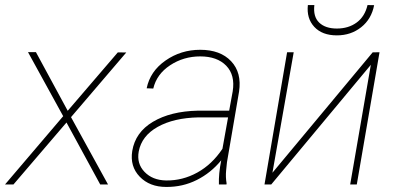

<svg xmlns="http://www.w3.org/2000/svg" viewBox="-40 -737 1581 767"><path d="M230.5 -294.4 430.7 -527.8 464.4 -527.3 243.7 -269 391.6 0H360.4L225.6 -247.6L13.7 0H-20L212.4 -272.9L71.8 -528.8H103.5Z M834.5 0Q833 -43 843.8 -96.7Q802.7 -46.4 746.3 -18.1Q689.9 10.3 624 9.8Q557.6 9.8 518.1 -31.2Q478.5 -72.3 488.3 -133.8Q500.5 -208.5 571 -250.5Q641.6 -292.5 750 -294.9H875.5L889.6 -372.1Q899.9 -437 863.8 -474.4Q827.6 -511.7 759.8 -511.7Q693.4 -511.7 639.6 -476.3Q585.9 -440.9 572.3 -383.3L545.9 -384.3Q559.6 -452.1 621.1 -495.1Q682.6 -538.1 759.8 -538.1Q840.3 -538.1 883.3 -492.4Q926.3 -446.8 915 -371.1L866.7 -88.9L863.3 -55.7Q860.8 -29.8 865.2 -4.4L864.7 0ZM623.5 -16.1Q689 -15.1 748 -47.6Q807.1 -80.1 848.6 -142.6L871.1 -268.1H752.9Q654.3 -266.1 590.1 -230.2Q525.9 -194.3 514.2 -131.8Q505.4 -83.5 537.4 -50.3Q569.3 -17.1 623.5 -16.1Z M1448.7 -527.8 1476.1 -528.3 1385.3 0H1358.9L1441.4 -478L1043.5 0H1016.6L1106.9 -528.3H1133.3L1048.3 -46.9ZM1454.6 -716.3Q1443.8 -660.6 1402.8 -628.2Q1361.8 -595.7 1305.7 -595.7Q1247.1 -595.7 1215.6 -629.6Q1184.1 -663.6 1189.9 -716.8H1215.8Q1210.4 -670.4 1235.1 -646.7Q1259.8 -623 1305.7 -623Q1352.1 -623 1384.8 -647Q1417.5 -670.9 1428.2 -716.8Z"/></svg>

Font: Roboto Thin
Style: Italic
Weight: 250
Italic angle: -12°
Designer: Google
Version: Version 2.134; 2016